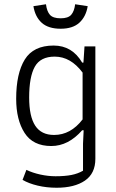

<svg xmlns="http://www.w3.org/2000/svg" viewBox="-20 -690 544 902"><path d="M137 -661 196 -670Q200 -637 214.5 -620.5Q229 -604 265 -604Q300 -604 314.5 -620.5Q329 -637 333 -670L392 -661Q384 -612 353 -583.5Q322 -555 265 -555Q207 -555 176 -583Q145 -611 137 -661ZM86 155 104 108Q133 122 169.5 130Q206 138 241 138Q285 138 315.5 132Q346 126 370 112V-15L373 -78H366Q301 -4 221 -4Q135 -4 95.5 -65.5Q56 -127 56 -226Q56 -345 96.5 -410.5Q137 -476 232 -476Q319 -476 366 -396H372L377 -472H428V56Q428 125 379 158.5Q330 192 246 192Q199 192 157 182Q115 172 86 155ZM368 -129V-349Q312 -424 237 -424Q170 -424 143.5 -376.5Q117 -329 117 -232Q117 -143 145.5 -99.5Q174 -56 234 -56Q312 -56 368 -129Z"/></svg>

Font: Athiti
Style: Regular
Weight: 400
Designer: CadsonDemak Team
Foundry: CadsonDemak
Version: Version 1.033